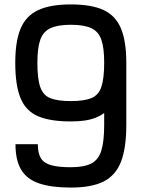

<svg xmlns="http://www.w3.org/2000/svg" viewBox="-20 -834 640 868"><path d="M300 -814Q394 -814 448.5 -788.5Q503 -763 527 -705Q551 -647 551 -551V-269Q551 -165 527 -103Q503 -41 448.5 -13.5Q394 14 300 14Q212 14 156.5 -5Q101 -24 75.5 -67Q50 -110 50 -182H151Q151 -141 165 -118.5Q179 -96 212 -87Q245 -78 300 -78Q359 -78 392 -94.5Q425 -111 438 -153Q451 -195 451 -269V-323Q433 -310 411.5 -301.5Q390 -293 362.5 -289Q335 -285 300 -285Q207 -285 152 -308.5Q97 -332 73 -390Q49 -448 49 -550Q49 -647 73 -704.5Q97 -762 152 -788Q207 -814 300 -814ZM300 -722Q241 -722 208 -706.5Q175 -691 162 -654Q149 -617 149 -550Q149 -478 162 -440.5Q175 -403 208 -390Q241 -377 300 -377Q359 -377 392 -390Q425 -403 438 -440.5Q451 -478 451 -551Q451 -618 438 -655Q425 -692 392 -707Q359 -722 300 -722Z"/></svg>

Font: Victor Mono
Style: Bold
Weight: 700
Monospace: yes
Designer: Rune Bjørnerås
Version: Version 1.561;gftools[0.9.30]